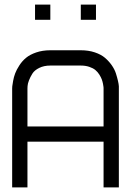

<svg xmlns="http://www.w3.org/2000/svg" viewBox="-20 -820 606 840"><path d="M33.2 0V-433.1Q33.2 -436.5 33.7 -442.6Q34.2 -448.7 37.4 -466.1Q40.5 -483.4 46.4 -499Q52.2 -514.6 64.7 -533.9Q77.1 -553.2 94 -567.1Q110.8 -581.1 138.4 -590.6Q166 -600.1 200.2 -600.1H333.5Q367.7 -600.1 395 -590.8Q422.4 -581.5 439.5 -566.9Q456.5 -552.2 469 -534.4Q481.4 -516.6 487.1 -498.8Q492.7 -481 496.1 -466.3Q499.5 -451.7 500 -442.4V-433.1V0H433.1V-200.2H100.1V0ZM100.1 -433.1V-266.6H433.1V-433.1Q433.1 -435.1 432.9 -438.7Q432.6 -442.4 430.7 -452.9Q428.7 -463.4 425.3 -472.7Q421.9 -481.9 414.6 -493.7Q407.2 -505.4 397.2 -513.7Q387.2 -522 370.6 -527.6Q354 -533.2 333.5 -533.2H200.2Q172.4 -533.2 151.6 -522.9Q130.9 -512.7 121.6 -497.8Q112.3 -482.9 106.7 -468.3Q101.1 -453.6 100.6 -443.4ZM200.2 -799.8V-733.4H133.3V-799.8ZM333.5 -799.8H399.9V-733.4H333.5Z"/></svg>

Font: Malkor
Style: Regular
Weight: 400
Version: Version 1.3